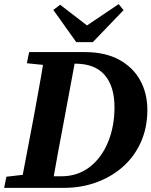

<svg xmlns="http://www.w3.org/2000/svg" viewBox="-22 -909 733 929"><path d="M108 -603 119 -657H387Q487 -657 554.5 -620Q622 -583 656.5 -520Q691 -457 691 -378Q691 -291 659.5 -221Q628 -151 572.5 -102Q517 -53 444 -26.5Q371 0 287 0H-2L9 -54L88 -63L142 -347Q153 -409 164.5 -471Q176 -533 186 -595ZM285 -311Q273 -247 261 -183.5Q249 -120 238 -56H274Q354 -56 412 -101Q470 -146 501 -222Q532 -298 532 -390Q532 -491 484.5 -546Q437 -601 341 -601H339ZM269 -886 399 -786 552 -889 576 -860 427 -705H347L236 -861Z"/></svg>

Font: Source Serif Pro
Style: Bold Italic
Weight: 700
Italic angle: -12°
Designer: Frank Grießhammer
Foundry: Adobe Systems Incorporated
Version: Version 3.001;hotconv 1.0.111;makeotfexe 2.5.65597